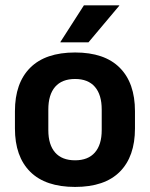

<svg xmlns="http://www.w3.org/2000/svg" viewBox="-20 -706 577 739"><path d="M269 13.5Q155 13.5 96.2 -45Q37.5 -103.5 37.5 -211.5V-278Q37.5 -386.5 96.2 -445.2Q155 -504 269 -504Q382.5 -504 441 -445.2Q499.5 -386.5 499.5 -278V-211.5Q499.5 -103.5 441.2 -45Q383 13.5 269 13.5ZM269 -89Q319 -89 345.2 -119Q371.5 -149 371.5 -205V-284.5Q371.5 -341.5 345.2 -371.8Q319 -402 269 -402Q218.5 -402 192.2 -371.8Q166 -341.5 166 -284.5V-205Q166 -149 192.2 -119Q218.5 -89 269 -89ZM303 -685.5H439V-684L320.5 -543H212.5V-544.5Z"/></svg>

Font: Anek Odia SemiBold
Style: Regular
Weight: 600
Version: Version 1.003